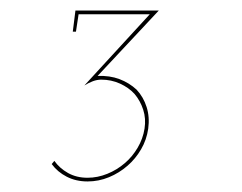

<svg xmlns="http://www.w3.org/2000/svg" viewBox="-20 -720 459 364"><path d="M140 -558Q148 -563 156 -566Q164 -569 172 -569Q191 -569 207.5 -561.5Q224 -554 235 -542Q246 -529 251.5 -512Q257 -495 254 -476Q251 -457 241 -440Q231 -423 217 -411Q202 -398 183.5 -390.5Q165 -383 146 -383Q125 -383 109 -392Q93 -401 83 -415L78 -409Q89 -394 106.5 -385Q124 -376 146 -376Q167 -376 186.5 -384Q206 -392 222 -406Q237 -419 247.5 -437Q258 -455 261 -476Q264 -498 258 -517Q252 -536 239 -550Q225 -563 206.5 -570Q188 -577 165 -576L281 -700H123L118 -660H124L129 -693H264Z"/></svg>

Font: Josefin Slab Thin
Style: Italic
Weight: 100
Italic angle: -12°
Designer: Santiago Orozco
Foundry: Typemade
Version: Version 2.000